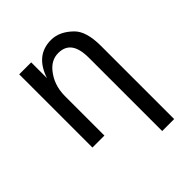

<svg xmlns="http://www.w3.org/2000/svg" viewBox="-205 -674 996 996"><g transform="rotate(-45 293.0 -176.0)"><path d="M90.8 0V-537.1H178.7V-421.4Q220.2 -546.9 333.5 -546.9Q395.5 -546.9 450.7 -492.2Q495.1 -448.2 495.1 -341.3V195.3H407.2V-341.3Q407.2 -410.2 382.3 -441.9Q358.9 -472.2 312 -472.2Q262.7 -472.2 227.5 -430.2Q178.7 -372.1 178.7 -289.1V0Z"/></g></svg>

Font: Consola Mono
Style: Book
Weight: 400
Monospace: yes
Designer: Wojciech Kalinowski "wmk69" (wmk69@o2.pl)
Foundry: Wojciech Kalinowski "wmk69" (wmk69@o2.pl)
Version: Version 2.1.0